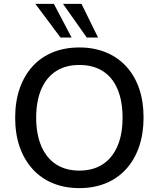

<svg xmlns="http://www.w3.org/2000/svg" viewBox="-20 -958 815 987"><path d="M388 9Q313 9 252 -16Q191 -41 147.5 -89Q104 -137 81 -203.5Q58 -270 58 -353Q58 -436 81 -502.5Q104 -569 147 -616.5Q190 -664 251 -689Q312 -714 388 -714Q463 -714 524 -689Q585 -664 628.5 -617Q672 -570 695 -503.5Q718 -437 718 -354Q718 -271 695 -204Q672 -137 628.5 -89Q585 -41 524 -16Q463 9 388 9ZM388 -81Q458 -81 507.5 -113Q557 -145 583.5 -206Q610 -267 610 -353Q610 -439 584 -500Q558 -561 508.5 -592.5Q459 -624 388 -624Q318 -624 268.5 -592.5Q219 -561 192.5 -500Q166 -439 166 -353Q166 -268 192.5 -206.5Q219 -145 268.5 -113Q318 -81 388 -81ZM426 -765 304 -938H399L484 -765ZM291 -765 162 -938H257L348 -765Z"/></svg>

Font: Nunito Sans 12pt ExtraLight 12pt SemiBold
Style: Regular
Weight: 600
Version: Version 3.101;gftools[0.9.27]